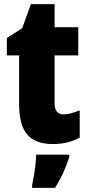

<svg xmlns="http://www.w3.org/2000/svg" viewBox="-20 -684 426 925"><path d="M287 -133Q305 -133 324 -138.5Q343 -144 364 -152V-21Q336 -6 304.5 2Q273 10 233 10Q152 10 112 -35Q72 -80 72 -182V-417H13V-501L87 -548L129 -664H243V-553H357V-417H243V-187Q243 -133 287 -133ZM314 72Q301 112 284.5 148.5Q268 185 245 221H135V207Q139 189 143.5 162Q148 135 151 108Q154 81 154 61H314Z"/></svg>

Font: Noto Sans Malayalam Condensed Black
Style: Regular
Weight: 900
Width: 3
Designer: Jelle Bosma - Monotype Design Team
Foundry: Monotype Imaging Inc.
Version: Version 2.104; ttfautohint (v1.8.4.7-5d5b)